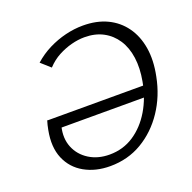

<svg xmlns="http://www.w3.org/2000/svg" viewBox="-121 -788 916 917"><g transform="rotate(-20 337.0 -329.0)"><path d="M288 9Q214 9 158 -22.5Q102 -54 77 -113Q52 -172 68 -255Q70 -266 73 -278.5Q76 -291 79 -300L145 -280Q142 -276 139 -267.5Q136 -259 133 -250Q119 -192 138 -145.5Q157 -99 201 -71.5Q245 -44 304 -44Q373 -44 427.5 -80Q482 -116 519 -178Q556 -240 570 -318Q582 -383 574.5 -437Q567 -491 541.5 -530Q516 -569 475.5 -590.5Q435 -612 381 -612Q349 -612 314.5 -603Q280 -594 247 -576.5Q214 -559 186 -529L139 -571Q175 -603 217 -624Q259 -645 304 -656Q349 -667 393 -667Q463 -667 515.5 -642Q568 -617 601.5 -570.5Q635 -524 645.5 -460Q656 -396 640 -318Q622 -225 572.5 -151Q523 -77 450.5 -34Q378 9 288 9ZM103 -244 79 -299H587L575 -244Z"/></g></svg>

Font: Ysabeau Infant
Style: Italic
Weight: 400
Italic angle: -12°
Designer: Christian Thalmann (Catharsis Fonts)
Version: Version 2.001;gftools[0.9.30]; featfreeze: ss01,ss02,lnum